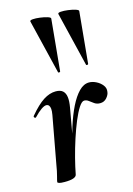

<svg xmlns="http://www.w3.org/2000/svg" viewBox="-114 -793 596 861"><g transform="rotate(-15 183.5 -363.0)"><path d="M133 -12 123 -13Q133 -66 146 -120.5Q159 -175 174.5 -224Q190 -273 209 -311.5Q228 -350 250 -372.5Q272 -395 297 -395Q313 -395 330 -386.5Q347 -378 358 -364Q369 -350 366 -333Q365 -320 353 -306Q341 -292 322 -292Q307 -292 296 -299.5Q285 -307 275.5 -314.5Q266 -322 255 -322Q244 -322 230 -300.5Q216 -279 201.5 -244Q187 -209 173.5 -167.5Q160 -126 149.5 -85Q139 -44 133 -12ZM77 8Q58 8 51 5.5Q44 3 44 0Q44 -4 50 -26Q56 -48 60 -74L101 -297Q104 -314 103 -324.5Q102 -335 97.5 -340.5Q93 -346 85 -346Q76 -346 61.5 -336Q47 -326 28 -306Q24 -302 20 -306.5Q16 -311 20 -315Q56 -358 85 -376.5Q114 -395 142 -395Q164 -395 175 -385Q186 -375 188.5 -356Q191 -337 186 -309L133 -12Q130 8 77 8ZM175 -475 114 -727Q113 -733 127 -734Q141 -735 160 -732.5Q179 -730 193.5 -725.5Q208 -721 208 -716L185 -476Q185 -474 180.5 -473Q176 -472 175 -475ZM305 -475 244 -727Q243 -733 257 -734Q271 -735 290 -732.5Q309 -730 323.5 -725.5Q338 -721 338 -716L315 -476Q315 -474 310.5 -473Q306 -472 305 -475Z"/></g></svg>

Font: Cormorant Infant Light
Style: Italic
Weight: 300
Italic angle: -10°
Designer: Christian Thalmann (Catharsis Fonts)
Foundry: Catharsis Fonts
Version: Version 4.001